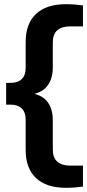

<svg xmlns="http://www.w3.org/2000/svg" viewBox="-20 -770 418 920"><path d="M296.5 130Q202 130 152.5 83.2Q103 36.5 103 -51.5V-196.5Q103 -232 84.2 -250.2Q65.5 -268.5 31.5 -268.5H9.5V-373H31.5Q65.5 -373 84.2 -391Q103 -409 103 -445V-568.5Q103 -656.5 152.5 -703.2Q202 -750 296.5 -750Q319.5 -750 340 -748.2Q360.5 -746.5 377.5 -744V-643.5H315.5Q276 -643.5 254.5 -624.8Q233 -606 233 -566V-448.5Q233 -385.5 200.8 -351.2Q168.5 -317 94 -312.5V-328.5Q168.5 -324 200.8 -289.8Q233 -255.5 233 -192.5V-54Q233 -14.5 254.5 4.5Q276 23.5 315.5 23.5H377.5V124Q360.5 126.5 340 128.2Q319.5 130 296.5 130Z"/></svg>

Font: Encode Sans SC SemiBold
Style: Regular
Weight: 600
Version: Version 3.002